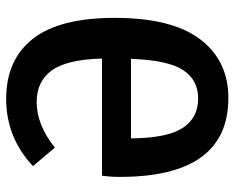

<svg xmlns="http://www.w3.org/2000/svg" viewBox="-89 -657 761 623"><g transform="rotate(-90 291.5 -345.5)"><path d="M282 -706Q409 -706 477 -619.5Q545 -533 545 -354Q545 -168 475.5 -76.5Q406 15 285 15Q29 15 29 -337Q29 -370 33 -395H413Q410 -509 374.5 -558Q339 -607 272 -607Q198 -607 124 -548L64 -619Q157 -706 282 -706ZM283 -83Q344 -83 376 -132.5Q408 -182 412 -301H154Q155 -183 188 -133Q221 -83 283 -83Z"/></g></svg>

Font: Fira Sans Condensed Medium
Style: Regular
Weight: 500
Width: 3
Designer: Carrois Corporate & Edenspiekermann AG
Foundry: Carrois Corporate GbR & Edenspiekermann AG
Version: Version 4.203;PS 004.203;hotconv 1.0.88;makeotf.lib2.5.64775